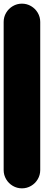

<svg xmlns="http://www.w3.org/2000/svg" viewBox="-20 -1030 240 1050"><path d="M0 -100H200V-910H0ZM100 -200Q73 -200 50 -186.5Q27 -173 13.5 -150Q0 -127 0 -100Q0 -73 13.5 -50Q27 -27 50 -13.5Q73 0 100 0Q127 0 150 -13.5Q173 -27 186.5 -50Q200 -73 200 -100Q200 -127 186.5 -150Q173 -173 150 -186.5Q127 -200 100 -200ZM100 -1010Q73 -1010 50 -996.5Q27 -983 13.5 -960Q0 -937 0 -910Q0 -883 13.5 -860Q27 -837 50 -823.5Q73 -810 100 -810Q127 -810 150 -823.5Q173 -837 186.5 -860Q200 -883 200 -910Q200 -937 186.5 -960Q173 -983 150 -996.5Q127 -1010 100 -1010Z"/></svg>

Font: Wavefont ExtraBold
Style: Regular
Weight: 800
Monospace: yes
Version: Version 3.005;gftools[0.9.33]